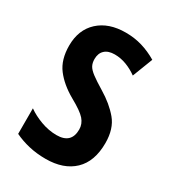

<svg xmlns="http://www.w3.org/2000/svg" viewBox="-144 -633 649 723"><g transform="rotate(30 180.5 -271.5)"><path d="M332 -154Q332 -74 288 -32Q244 10 166 10Q127 10 93 2Q59 -6 30 -20V-131Q55 -113 89 -100.5Q123 -88 157 -88Q221 -88 221 -149Q221 -173 204.5 -192Q188 -211 139 -238Q88 -267 59 -305Q30 -343 30 -404Q30 -473 73.5 -513Q117 -553 191 -553Q229 -553 262.5 -543Q296 -533 328 -514L294 -426Q272 -442 247 -451.5Q222 -461 196 -461Q168 -461 153 -447Q138 -433 138 -408Q138 -391 144.5 -379Q151 -367 169 -353.5Q187 -340 220 -320Q270 -290 301 -253Q332 -216 332 -154Z"/></g></svg>

Font: Noto Sans Khmer UI ExtraCondensed SemiBold
Style: Regular
Weight: 600
Width: 2
Designer: Danh Hong and the Monotype Design Team
Foundry: Monotype Imaging Inc.
Version: Version 2.002; ttfautohint (v1.8.4.7-5d5b)